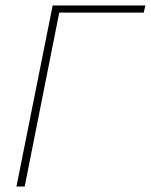

<svg xmlns="http://www.w3.org/2000/svg" viewBox="-20 -680 550 700"><path d="M40 0 172 -660H510L504 -634H196L70 0Z"/></svg>

Font: Source Sans 3 ExtraLight
Style: Italic
Weight: 250
Italic angle: -11°
Designer: Paul D. Hunt
Foundry: Adobe
Version: Version 3.046;hotconv 1.0.118;makeotfexe 2.5.65603